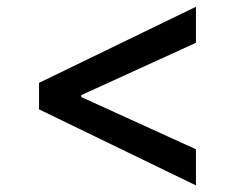

<svg xmlns="http://www.w3.org/2000/svg" viewBox="-20 -575 706 577"><path d="M568.9 -17.8 97.3 -246.4V-326L568.9 -554.7V-446.4L224.1 -289.1V-283.4L568.9 -126.4Z"/></svg>

Font: Linik Sans Medium
Style: Regular
Weight: 500
Designer: Rasmus Andersson (font), Cristiano Sobral (main changes)
Foundry: rsms
Version: Version 3.018;June 1, 2022;FontCreator 14.0.0.2814 64-bit; t